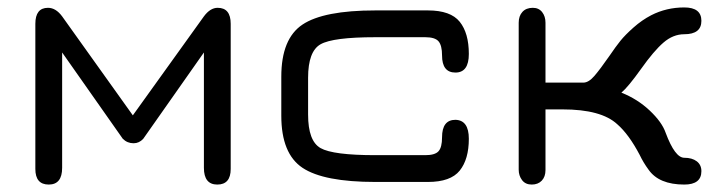

<svg xmlns="http://www.w3.org/2000/svg" viewBox="-20 -489 1947 516"><path d="M528 -348 365 -116Q354 -104 339 -104Q322 -104 310 -116L147 -348V-38Q147 7 111 7Q75 7 75 -35V-425Q75 -468 109 -468Q130 -468 147 -445L337 -179L528 -445Q545 -468 565 -468Q600 -468 600 -425V-35Q600 7 564 7Q528 7 528 -38Z M1130 0H989Q850 0 793 -38Q736 -76 736 -178V-283Q736 -385 793 -423Q850 -461 989 -461H1130Q1191 -461 1215.5 -430.5Q1240 -400 1240 -344Q1240 -294 1204 -294Q1168 -294 1168 -340Q1168 -367 1158.5 -378Q1149 -389 1123 -389H989Q875 -389 841.5 -370Q808 -351 808 -280V-181Q808 -110 841.5 -91Q875 -72 989 -72H1123Q1149 -72 1158.5 -82.5Q1168 -93 1168 -120Q1168 -167 1204 -167Q1240 -166 1240 -116Q1240 -61 1215.5 -30.5Q1191 0 1130 0Z M1446 -428V-267H1548Q1562 -267 1577.5 -285Q1593 -303 1618 -339Q1635 -364 1647.5 -379.5Q1660 -395 1682.5 -415Q1705 -435 1730 -448Q1771 -469 1819 -469Q1865 -469 1865 -433Q1865 -397 1819 -397Q1789 -397 1763 -374.5Q1737 -352 1703 -304Q1668 -255 1650 -240Q1693 -223 1726 -192Q1759 -161 1769 -132Q1794 -65 1819 -65Q1840 -65 1852.5 -55.5Q1865 -46 1865 -29Q1865 7 1819 7Q1751 7 1723 -33Q1709 -52 1699 -73Q1670 -128 1639 -155Q1596 -195 1492 -195H1446V-32Q1446 -14 1436 -3.5Q1426 7 1409 7Q1392 7 1383 -5Q1374 -17 1374 -33V-428Q1374 -446 1384 -457Q1394 -468 1412 -468Q1428 -468 1437 -456.5Q1446 -445 1446 -428Z"/></svg>

Font: Jura SemiBold
Style: Regular
Weight: 600
Designer: Daniel Johnson, Alexei Vanyashin
Foundry: Daniel Johnson
Version: Version 5.103